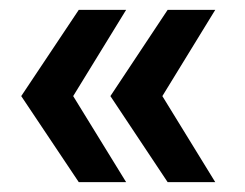

<svg xmlns="http://www.w3.org/2000/svg" viewBox="-20 -454 496 388"><path d="M22.9 -259.8 139.2 -434.1H234.9L127.9 -259.8L234.9 -85.9H139.2ZM203.1 -259.8 318.8 -434.1H415L308.1 -259.8L415 -85.9H318.8Z"/></svg>

Font: Trueno
Style: Rg
Weight: 400
Designer: Julieta Ulanovsky
Foundry: Julieta Ulanovsky
Version: Version 3.001b